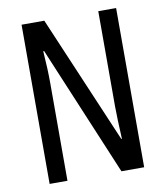

<svg xmlns="http://www.w3.org/2000/svg" viewBox="-81 -781 731 848"><g transform="rotate(-10 284.5 -357.0)"><path d="M497 0H395L151 -582H147Q153 -500 153 -438V0H73V-714H175L419 -141H422Q420 -185 418.5 -221.5Q417 -258 417 -286V-714H497Z"/></g></svg>

Font: Noto Sans Malayalam ExtraCondensed
Style: Regular
Weight: 400
Width: 2
Designer: Jelle Bosma - Monotype Design Team
Foundry: Monotype Imaging Inc.
Version: Version 2.104; ttfautohint (v1.8.4.7-5d5b)